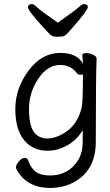

<svg xmlns="http://www.w3.org/2000/svg" viewBox="-20 -745 540 940"><path d="M225 175Q110 175 61 84Q58 79 58 76Q58 62 72.5 45Q87 28 101 28Q114 28 117 39Q132 80 156.5 97Q181 114 225 114Q316 114 363 38Q385 1 385 -51V-108Q357 -60 309.5 -33.5Q262 -7 213 -7Q140 -7 97.5 -59.5Q55 -112 55 -211Q55 -312 119.5 -399Q184 -486 275 -486Q358 -486 386 -433Q386 -445 384.5 -455.5Q383 -466 383 -475Q383 -485 403 -485Q419 -485 436 -477Q453 -469 453 -458Q449 -364 449 -50Q449 91 338 149Q288 175 225 175ZM213 -67Q244 -67 279 -85Q361 -126 381 -225Q386 -257 386 -382Q384 -379 372 -379Q363 -379 357 -386Q327 -427 275 -427Q212 -427 167 -359Q122 -291 122 -212Q122 -132 145.5 -99.5Q169 -67 213 -67ZM194 -609Q117 -693 117 -709Q117 -725 136 -725Q146 -725 162 -709Q178 -693 263 -634Q351 -696 366.5 -710.5Q382 -725 391 -725Q410 -725 410 -710Q410 -695 338 -613Q320 -592 309 -580.5Q298 -569 287.5 -567Q277 -565 256 -565Q235 -565 223.5 -577.5Q212 -590 194 -609Z"/></svg>

Font: LXGW WenKai Mono TC
Style: Regular
Weight: 400
Designer: LXGW / Fontworks Inc.
Foundry: LXGW / Fontworks Inc.
Version: Version 1.330